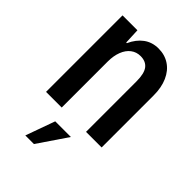

<svg xmlns="http://www.w3.org/2000/svg" viewBox="-245 -691 1033 1033"><g transform="rotate(45 271.5 -174.0)"><path d="M65.4 -582H178.7L182.6 -492.7H187.5Q209 -540.5 244.6 -566.9Q280.3 -593.3 328.6 -593.3Q376.5 -593.3 412.6 -569.3Q448.7 -545.4 468.5 -500.7Q488.3 -456.1 488.3 -396V0H369.6V-383.8Q369.6 -443.8 349.4 -470Q329.1 -496.1 289.1 -496.1Q257.8 -496.1 234.1 -478Q210.4 -460 197.5 -426.8Q184.6 -393.6 184.6 -349.6V0H65.4ZM212.4 77.1H331.5L217.8 244.6H152.3Z"/></g></svg>

Font: Decalotype Medium
Style: Regular
Weight: 500
Designer: Alfredo Marco Pradil
Foundry: Alfredo Marco Pradil
Version: Version 1.0